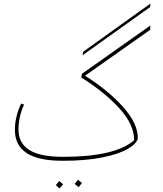

<svg xmlns="http://www.w3.org/2000/svg" viewBox="-20 -884 908 1070"><path d="M817 -845 440 -576 444 -596 818 -864ZM437 -473 818 -742 817 -718 454 -462Q583 -381 666.5 -287.5Q750 -194 748 -111Q739 -81 690 -53Q641 -25 549.5 -6.5Q458 12 329 12Q194 12 128.5 -31Q63 -74 63 -160Q63 -234 98 -307L114 -301Q83 -233 83 -162Q83 -86 143.5 -48Q204 -10 331 -10Q621 -10 727 -102Q729 -188 646 -279.5Q563 -371 433 -452ZM396 141 415 118 437 136 418 159ZM291 148 310 125 332 143 312 166Z"/></svg>

Font: FiraGO Thin
Style: Italic
Weight: 100
Italic angle: -8°
Designer: bBox Type GmbH
Foundry: bBox Type GmbH
Version: Version 1.001